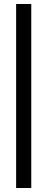

<svg xmlns="http://www.w3.org/2000/svg" viewBox="-20 -753 238 964"><path d="M61 191V-733H137V191Z"/></svg>

Font: Piazzolla
Style: Bold
Weight: 700
Designer: Juan Pablo del Peral
Foundry: Huerta Tipografica
Version: Version 1.330